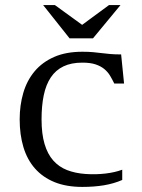

<svg xmlns="http://www.w3.org/2000/svg" viewBox="-20 -736 567 767"><path d="M321.8 -41Q341.8 -39.6 361.8 -40Q381.8 -40.5 400.9 -42.7Q419.9 -44.9 437 -48.8Q454.1 -52.7 468.3 -58.1V-17.1Q434.6 -2.4 395 4.2Q355.5 10.7 309.1 10.7Q245.1 10.7 198.2 -8.3Q151.4 -27.3 120.1 -62.5Q88.9 -97.7 73.7 -147.7Q58.6 -197.8 58.6 -259.3Q58.6 -315.4 73 -364.7Q87.4 -414.1 117.9 -450.7Q148.4 -487.3 195.8 -508.3Q243.2 -529.3 309.1 -529.3Q334.5 -529.3 352.1 -527.6Q369.6 -525.9 385.7 -523.9Q401.9 -522 419.7 -520.3Q437.5 -518.6 463.9 -518.6L475.6 -402.3H436.5Q428.7 -418.5 419.7 -433.6Q410.6 -448.7 396.7 -460.2Q382.8 -471.7 361.8 -478.8Q340.8 -485.8 309.1 -485.8Q264.6 -485.8 233.6 -470.9Q202.6 -456.1 183.1 -427Q163.6 -397.9 154.8 -355.7Q146 -313.5 146 -259.3Q146 -201.2 158 -160.9Q169.9 -120.6 192.6 -95Q215.3 -69.3 247.8 -56.6Q280.3 -43.9 321.8 -41ZM308.1 -636.7 415.5 -715.8H461.4L351.6 -583H257.8L152.3 -715.8H199.2Z"/></svg>

Font: Arian Grqi
Style: Regular
Weight: 400
Designer: Ruben Hakobyan (Tarumian)
Foundry: Ruben Hakobyan (Tarumian)
Version: Version 1.003